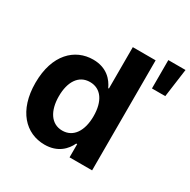

<svg xmlns="http://www.w3.org/2000/svg" viewBox="-171 -927 1089 1099"><g transform="rotate(30 374.0 -378.0)"><path d="M261.4 8.9C349.4 8.9 395.2 -41.9 416.2 -87.4H422.6V0H571.7V-727.3H420.8V-453.8H416.2C396 -498.2 352.3 -552.6 261 -552.6C141.3 -552.6 40.1 -459.5 40.1 -272C40.1 -89.5 137.1 8.9 261.4 8.9ZM194.6 -272.7C194.6 -367.2 234.4 -432.2 309.3 -432.2C382.8 -432.2 424 -370 424 -272.7C424 -175.4 382.1 -111.5 309.3 -111.5C235.1 -111.5 194.6 -177.6 194.6 -272.7ZM633.9 -577.4H721.9L747.5 -764.9H633.9Z"/></g></svg>

Font: GiG Sans
Style: Bold
Weight: 700
Designer: Andreas Faust
Version: Version 1.100;FEAKit 1.0